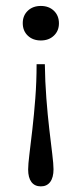

<svg xmlns="http://www.w3.org/2000/svg" viewBox="-20 -447 280 659"><path d="M120.2 192.7Q99.2 192.7 87.9 177.8Q76.6 162.9 76.6 134.7Q76.6 117.7 81 81.9Q85.5 46 91.1 -3.2Q96.8 -52.4 101.2 -109.7Q105.6 -166.9 105.6 -226.6H133.9Q134.7 -166.9 139.1 -109.7Q143.5 -52.4 149.2 -3.6Q154.8 45.2 159.3 81Q163.7 116.9 163.7 133.9Q163.7 162.1 152.4 177.4Q141.1 192.7 120.2 192.7ZM120.2 -308.1Q92.7 -308.1 75.4 -324.6Q58.1 -341.1 58.1 -367.7Q58.1 -393.5 75.4 -410.1Q92.7 -426.6 120.2 -426.6Q147.6 -426.6 164.9 -410.1Q182.3 -393.5 182.3 -366.9Q182.3 -341.1 164.9 -324.6Q147.6 -308.1 120.2 -308.1Z"/></svg>

Font: Playfair 5pt SemiExpanded Light
Style: Regular
Weight: 400
Version: Version 2.203